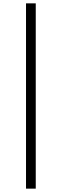

<svg xmlns="http://www.w3.org/2000/svg" viewBox="-20 -848 368 1144"><path d="M135 276H193V-828H135Z"/></svg>

Font: Noto Serif JP SemiBold
Style: Regular
Weight: 600
Designer: Ryoko NISHIZUKA 西塚涼子 (kana & ideographs); Frank Grießhammer (Latin, Greek & Cyrillic); Wenlong ZHANG 张文龙 (bopomofo); San
Foundry: Adobe
Version: Version 2.001;hotconv 1.1.0;makeotfexe 2.6.0